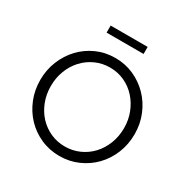

<svg xmlns="http://www.w3.org/2000/svg" viewBox="-195 -1045 1199 1227"><g transform="rotate(30 405.0 -432.0)"><path d="M57 0ZM753 -350Q753 -274 726 -208Q699 -142 652 -93.5Q605 -45 541.5 -17Q478 11 405 11Q331 11 267 -17.5Q203 -46 156.5 -95Q110 -144 83.5 -209.5Q57 -275 57 -350Q57 -424 83.5 -489.5Q110 -555 156.5 -604.5Q203 -654 266.5 -682.5Q330 -711 405 -711Q477 -711 540 -683Q603 -655 650.5 -606.5Q698 -558 725.5 -492Q753 -426 753 -350ZM675 -350Q675 -410 654.5 -462.5Q634 -515 598 -555Q562 -595 512.5 -618Q463 -641 405 -641Q348 -641 298.5 -618.5Q249 -596 212.5 -556.5Q176 -517 155.5 -464Q135 -411 135 -350Q135 -288 156 -234.5Q177 -181 213.5 -142Q250 -103 299 -81Q348 -59 405 -59Q461 -59 510.5 -81Q560 -103 596.5 -142Q633 -181 654 -234.5Q675 -288 675 -350ZM546 -875V-823H273V-875Z"/></g></svg>

Font: Rosa Sans Light
Style: Regular
Weight: 300
Designer: Pentagram / MCKL
Foundry: Pentagram / MCKL
Version: Version 1.005;September 16, 2019;FontCreator 11.5.0.2425 64-